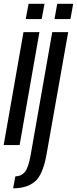

<svg xmlns="http://www.w3.org/2000/svg" viewBox="-40 -769 408 1018"><path d="M-20.5 0H64L169 -598.5H84.5ZM111.5 -749 96.5 -668H181L196 -749ZM29.5 229.5Q102 229.5 145 193.8Q188 158 207.5 45.5L321.5 -598.5H237L123 50.5Q110.5 121.5 91.2 143.8Q72 166 41.5 166ZM263.5 -749 249 -668H333.5L348 -749Z"/></svg>

Font: Anybody ExtraCondensed
Style: Italic
Weight: 400
Width: 2
Italic angle: -10°
Version: Version 1.113;gftools[0.9.25]